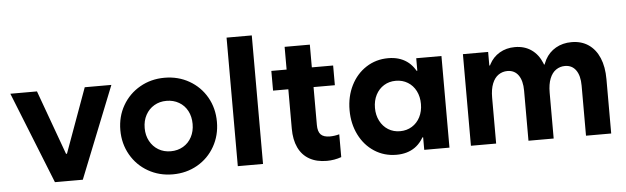

<svg xmlns="http://www.w3.org/2000/svg" viewBox="-47 -873 3430 1052"><g transform="rotate(-5 1668.5 -346.5)"><path d="M426.3 -503.9H572.8L371.6 0H243.2ZM17.1 -503.9H163.6L346.7 0L270 -149.4H346.7V0H218.3Z M600.1 -252Q600.1 -327.1 635 -387.7Q669.9 -448.2 730.7 -482.9Q791.4 -517.6 865.7 -517.6Q940.8 -517.6 1001.4 -482.9Q1062 -448.2 1096.7 -387.7Q1131.3 -327.1 1131.3 -252Q1131.3 -177.7 1096.7 -116.7Q1062 -55.7 1001.4 -21Q940.8 13.7 865.7 13.7Q791.4 13.7 730.7 -21Q669.9 -55.7 635 -116.7Q600.1 -177.7 600.1 -252ZM997.6 -252Q997.6 -292.5 981 -324Q964.4 -355.5 934.1 -373Q903.8 -390.6 865.7 -390.6Q827.6 -390.6 797.9 -373Q768.1 -355.5 751 -324Q733.9 -292.5 733.9 -252Q733.9 -211.9 751 -180.4Q768.1 -148.9 797.8 -131.1Q827.5 -113.3 865.7 -113.3Q903.8 -113.3 934.1 -131Q964.3 -148.8 980.9 -180.4Q997.6 -211.9 997.6 -252Z M1224.1 -707H1362.8V0H1224.1Z M1452.6 -503.9H1792.5V-395.5H1452.6ZM1536.6 -179.2V-628.9H1675.3V-187Q1675.3 -150.9 1690.9 -134.5Q1706.5 -118.2 1741.2 -118.2Q1766.1 -118.2 1793 -125.5V0Q1754.4 13.7 1712.9 13.7Q1656.7 13.7 1617.2 -8.8Q1577.6 -31.2 1557.1 -74.5Q1536.6 -117.7 1536.6 -179.2Z M2096.2 13.7Q2028.8 13.7 1975.1 -21Q1921.4 -55.7 1891.1 -116.5Q1860.8 -177.2 1860.8 -252Q1860.8 -327.1 1891.1 -387.7Q1921.4 -448.2 1975.1 -482.9Q2028.8 -517.6 2096.2 -517.6Q2156.2 -517.6 2198 -488.5Q2239.7 -459.5 2261.7 -400.1Q2283.7 -340.8 2283.7 -252L2233.9 -435.1H2295.4V-68.8H2233.9L2283.7 -252Q2283.7 -163.1 2261.7 -104Q2239.7 -44.9 2198 -15.6Q2156.2 13.7 2096.2 13.7ZM2253.4 -252Q2253.4 -292.5 2237.3 -324Q2221.2 -355.5 2192.4 -373Q2163.6 -390.6 2127 -390.6Q2090.3 -390.6 2061.8 -373Q2033.2 -355.5 2016.8 -324Q2000.5 -292.5 2000.5 -252Q2000.5 -212.4 2016.8 -180.7Q2033.2 -148.9 2061.8 -131.1Q2090.3 -113.3 2127 -113.3Q2163.6 -113.3 2192.4 -131.1Q2221.2 -148.9 2237.3 -180.4Q2253.4 -211.9 2253.4 -252ZM2249.5 0V-101.6L2271.5 -252L2249.5 -385.7V-503.9H2388.2V0Z M2506.3 -503.9H2645V0H2506.3ZM2740.7 -390.6Q2713.9 -390.6 2691.9 -375.7Q2669.9 -360.8 2657.5 -329.8Q2645 -298.8 2645 -252L2631.3 -345.7V-429.2H2660.6L2631.3 -345.7Q2631.3 -396.5 2651.6 -435.3Q2671.9 -474.1 2708.7 -495.8Q2745.6 -517.6 2793 -517.6Q2845.7 -517.6 2883.5 -491.2Q2921.4 -464.8 2941.4 -415.8Q2961.4 -366.7 2961.4 -298.8V0H2822.8V-275.4Q2822.8 -330.1 2801.3 -360.4Q2779.8 -390.6 2740.7 -390.6ZM3057.1 -390.6Q3030.3 -390.6 3008.3 -375.7Q2986.3 -360.8 2973.9 -329.8Q2961.4 -298.8 2961.4 -252L2938 -345.7V-408.7H2969.2L2938 -345.7Q2938 -396 2959 -435.1Q2980 -474.1 3017.8 -495.8Q3055.7 -517.6 3104.5 -517.6Q3158.7 -517.6 3197.5 -491.2Q3236.3 -464.8 3257.1 -415.8Q3277.8 -366.7 3277.8 -298.8V0H3139.2V-275.4Q3139.2 -330.1 3117.7 -360.4Q3096.2 -390.6 3057.1 -390.6Z"/></g></svg>

Font: Wanted Sans Variable
Style: Regular
Weight: 400
Designer: Original Design by Kil Hyung-jin and Kang Hanbin, Wanted Lab, Inc; Hangeul from Source Han Sans by Jang Soo-young and Ka
Foundry: Wanted Lab, Inc.
Version: Version 1.003;Glyphs 3.2 (3227)